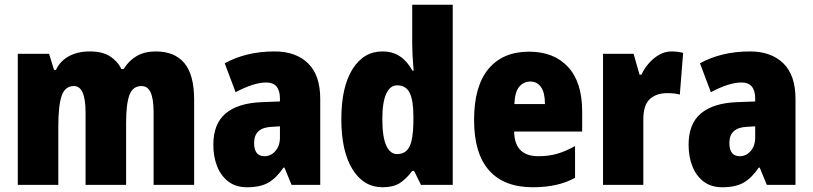

<svg xmlns="http://www.w3.org/2000/svg" viewBox="-20 -780 3430 810"><path d="M637 -563Q717 -563 758 -513.5Q799 -464 799 -360V0H628V-305Q628 -363 615.5 -390Q603 -417 577 -417Q540 -417 526 -379Q512 -341 512 -262V0H341V-305Q341 -417 292 -417Q254 -417 240 -375.5Q226 -334 226 -246V0H55V-553H187L208 -485H216Q233 -522 270 -542.5Q307 -563 359 -563Q412 -563 444 -542.5Q476 -522 492 -489H502Q523 -524 556.5 -543.5Q590 -563 637 -563Z M1139 -563Q1228 -563 1279.5 -513Q1331 -463 1331 -363V0H1210L1180 -73H1176Q1147 -30 1113 -10Q1079 10 1022 10Q975 10 943.5 -14Q912 -38 896 -78.5Q880 -119 880 -169Q880 -258 932 -301.5Q984 -345 1083 -349L1161 -352V-364Q1161 -432 1103 -432Q1051 -432 974 -391L928 -513Q971 -537 1024 -550Q1077 -563 1139 -563ZM1127 -245Q1052 -242 1052 -177Q1052 -121 1096 -121Q1123 -121 1142 -143Q1161 -165 1161 -200V-247Z M1594 10Q1514 10 1467 -66Q1420 -142 1420 -277Q1420 -413 1467 -488Q1514 -563 1593 -563Q1636 -563 1667 -542.5Q1698 -522 1720 -482H1725Q1722 -515 1720.5 -544.5Q1719 -574 1719 -595V-760H1890V0H1756L1727 -59H1719Q1694 -25 1666.5 -7.5Q1639 10 1594 10ZM1655 -130Q1692 -130 1707.5 -161.5Q1723 -193 1724 -263V-290Q1724 -356 1708.5 -388Q1693 -420 1655 -420Q1626 -420 1609.5 -384.5Q1593 -349 1593 -278Q1593 -202 1609.5 -166Q1626 -130 1655 -130Z M2212 -562Q2317 -562 2376.5 -497.5Q2436 -433 2436 -310V-225H2149Q2151 -121 2251 -121Q2294 -121 2329.5 -131Q2365 -141 2406 -164V-30Q2335 10 2228 10Q2106 10 2043 -61.5Q1980 -133 1980 -274Q1980 -416 2040.5 -489Q2101 -562 2212 -562ZM2217 -436Q2189 -436 2170.5 -414Q2152 -392 2150 -341H2279Q2279 -389 2262.5 -412.5Q2246 -436 2217 -436Z M2813 -563Q2837 -563 2862 -557L2848 -381Q2838 -384 2825.5 -385.5Q2813 -387 2794 -387Q2749 -387 2721.5 -362Q2694 -337 2694 -276V0H2524V-553H2653L2678 -465H2686Q2697 -489 2716 -511.5Q2735 -534 2760 -548.5Q2785 -563 2813 -563Z M3144 -563Q3233 -563 3284.5 -513Q3336 -463 3336 -363V0H3215L3185 -73H3181Q3152 -30 3118 -10Q3084 10 3027 10Q2980 10 2948.5 -14Q2917 -38 2901 -78.5Q2885 -119 2885 -169Q2885 -258 2937 -301.5Q2989 -345 3088 -349L3166 -352V-364Q3166 -432 3108 -432Q3056 -432 2979 -391L2933 -513Q2976 -537 3029 -550Q3082 -563 3144 -563ZM3132 -245Q3057 -242 3057 -177Q3057 -121 3101 -121Q3128 -121 3147 -143Q3166 -165 3166 -200V-247Z"/></svg>

Font: Noto Sans Khmer UI Condensed Black
Style: Regular
Weight: 900
Width: 3
Designer: Danh Hong and the Monotype Design Team
Foundry: Monotype Imaging Inc.
Version: Version 2.002; ttfautohint (v1.8.4.7-5d5b)